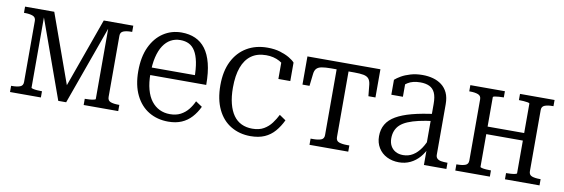

<svg xmlns="http://www.w3.org/2000/svg" viewBox="-45 -818 3313 1127"><g transform="rotate(10 1612.0 -254.5)"><path d="M208 -509 368 -63 344 -65 503 -509H679V-472H674Q645 -472 627 -465Q609 -458 609 -437V-72Q609 -50 627 -43.5Q645 -37 674 -37H679V0H473V-37H475Q487 -37 501.5 -38Q516 -39 526.5 -41.5Q537 -44 537 -47V-492L546 -491L369 2H322L145 -491L154 -492V-47Q154 -44 164.5 -41.5Q175 -39 189 -38Q203 -37 215 -37H218V0H34V-37H39Q68 -37 86.5 -43.5Q105 -50 105 -72V-437Q105 -458 86.5 -465Q68 -472 39 -472H34V-509Z M827 -250Q827 -196 838 -155.5Q849 -115 869.5 -88.5Q890 -62 918 -48.5Q946 -35 980 -35Q1017 -35 1043.5 -49Q1070 -63 1088.5 -86Q1107 -109 1119 -136L1158 -110Q1141 -74 1116 -46.5Q1091 -19 1057 -4.5Q1023 10 978 10Q913 10 862.5 -20Q812 -50 783 -109Q754 -168 754 -252Q754 -337 782 -396.5Q810 -456 858 -487.5Q906 -519 966 -519Q1012 -519 1048 -503Q1084 -487 1109 -454Q1134 -421 1147.5 -368.5Q1161 -316 1161 -241H810V-286H1108L1086 -267Q1086 -324 1078 -363.5Q1070 -403 1055 -427.5Q1040 -452 1018 -463Q996 -474 966 -474Q935 -474 909.5 -460Q884 -446 865.5 -418Q847 -390 837 -348Q827 -306 827 -250Z M1471 -35Q1512 -35 1539.5 -51Q1567 -67 1585.5 -92Q1604 -117 1617 -143L1655 -117Q1637 -79 1612 -50Q1587 -21 1552 -5.5Q1517 10 1468 10Q1403 10 1351.5 -20.5Q1300 -51 1271.5 -110.5Q1243 -170 1243 -254Q1243 -338 1272.5 -397Q1302 -456 1355 -487.5Q1408 -519 1478 -519Q1521 -519 1553.5 -509Q1586 -499 1609 -485.5Q1632 -472 1643 -459V-349H1572V-460Q1582 -459 1590 -453.5Q1598 -448 1603.5 -439.5Q1609 -431 1610.5 -421.5Q1612 -412 1609 -403Q1593 -436 1558 -455Q1523 -474 1478 -474Q1425 -474 1389.5 -448.5Q1354 -423 1336 -374Q1318 -325 1318 -253Q1318 -199 1328.5 -158Q1339 -117 1358.5 -89.5Q1378 -62 1406.5 -48.5Q1435 -35 1471 -35Z M1934 -464V-509H2152V-341H2110L2103 -411Q2100 -433 2090 -444.5Q2080 -456 2059.5 -460Q2039 -464 2004 -464ZM1935 -464H1866Q1831 -464 1810 -460Q1789 -456 1779 -444.5Q1769 -433 1767 -411L1759 -341H1717V-509H1935ZM1970 -72Q1970 -50 1988.5 -43.5Q2007 -37 2036 -37H2050V0H1819V-37H1833Q1863 -37 1881 -43.5Q1899 -50 1899 -72V-509H1970Z M2513 -306V-264Q2464 -258 2426.5 -249.5Q2389 -241 2362 -229.5Q2335 -218 2318.5 -203Q2302 -188 2293.5 -167.5Q2285 -147 2285 -121Q2285 -95 2295.5 -76Q2306 -57 2325 -46.5Q2344 -36 2370 -36Q2402 -36 2428 -52Q2454 -68 2474.5 -98Q2495 -128 2508 -168L2514 -112Q2499 -74 2475.5 -47Q2452 -20 2421 -5Q2390 10 2353 10Q2313 10 2281 -6Q2249 -22 2230.5 -52Q2212 -82 2212 -121Q2212 -162 2230 -192.5Q2248 -223 2285 -244.5Q2322 -266 2378.5 -281Q2435 -296 2513 -306ZM2501 0V-108L2495 -109V-363Q2495 -405 2484 -429Q2473 -453 2451 -463.5Q2429 -474 2397 -474Q2351 -474 2322 -455.5Q2293 -437 2276 -410Q2274 -420 2276 -428.5Q2278 -437 2283 -444.5Q2288 -452 2294.5 -457Q2301 -462 2310 -465V-373H2241V-462Q2254 -474 2276.5 -487Q2299 -500 2331 -509.5Q2363 -519 2402 -519Q2436 -519 2465 -511Q2494 -503 2516.5 -486Q2539 -469 2552 -441.5Q2565 -414 2565 -373V-72Q2565 -58 2573.5 -50Q2582 -42 2597 -39.5Q2612 -37 2632 -37H2635V0Z M2759 -72V-437Q2759 -458 2740.5 -465Q2722 -472 2693 -472H2688V-509H2894V-472H2891Q2879 -472 2864.5 -471Q2850 -470 2840 -468Q2830 -466 2830 -462V-47Q2830 -44 2840 -41.5Q2850 -39 2864.5 -38Q2879 -37 2891 -37H2894V0H2688V-37H2693Q2722 -37 2740.5 -43.5Q2759 -50 2759 -72ZM3048 -47V-462Q3048 -466 3037.5 -468Q3027 -470 3012.5 -471Q2998 -472 2986 -472H2984V-509H3190V-472H3185Q3156 -472 3138 -465Q3120 -458 3120 -437V-72Q3120 -50 3138 -43.5Q3156 -37 3185 -37H3190V0H2984V-37H2986Q2998 -37 3012.5 -38Q3027 -39 3037.5 -41.5Q3048 -44 3048 -47ZM2797 -242V-287H3087V-242Z"/></g></svg>

Font: Roboto Serif 28pt Condensed Light
Style: Regular
Weight: 300
Width: 3
Designer: Greg Gazdowicz
Foundry: Commercial Type
Version: Version 1.008